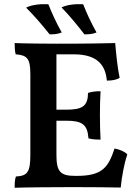

<svg xmlns="http://www.w3.org/2000/svg" viewBox="-20 -882 654 905"><path d="M271 -729C246 -773 224 -821 208 -862C172 -864 130 -860 103 -846C141 -808 175 -769 214 -720C238 -720 254 -722 271 -729ZM435 -729C410 -773 388 -821 372 -862C336 -864 296 -860 270 -847C307 -809 340 -769 378 -720C402 -720 418 -722 435 -729ZM520 -182C491 -96 465 -53 343 -53H334C263 -53 246 -74 246 -153V-313H292C368 -313 392 -295 397 -230C414 -225 431 -224 454 -224C452 -257 451 -300 451 -341C451 -380 452 -419 454 -452C432 -452 413 -450 395 -444C394 -382 369 -365 292 -365H246V-626H327C448 -626 477 -567 484 -502C510 -502 529 -506 544 -515C534 -560 527 -632 523 -679C484 -678 400 -676 245 -676C199 -676 94 -677 49 -679C49 -661 50 -640 54 -626C108 -622 123 -606 123 -533V-152C123 -70 109 -53 55 -50C50 -37 49 -18 49 3C98 1 249 0 322 0C413 0 504 1 549 2C554 -49 565 -109 580 -155C566 -168 546 -177 520 -182Z"/></svg>

Font: Vollkorn Semibold
Style: Regular
Weight: 600
Designer: Friedrich Althausen
Foundry: Friedrich Althausen
Version: Version 4.015;PS 004.015;hotconv 1.0.88;makeotf.lib2.5.64775